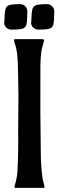

<svg xmlns="http://www.w3.org/2000/svg" viewBox="-53 -907 282 927"><path d="M18 -697C30 -667 31 -634 33 -603C34 -578 35 -524 36 -440C36 -368 34 -296 35 -223C35 -171 34 -124 31 -74C29 -54 25 -34 19 -14C17 -10 17 -6 17 -3C17 -1 18 0 20 0C70 0 109 0 159 0C161 0 162 -2 162 -4C160 -20 154 -33 152 -49C147 -88 144 -127 144 -166C142 -302 141 -437 142 -573C142 -604 143 -637 148 -667C151 -681 156 -694 159 -708C161 -715 158 -718 151 -718H20C17 -718 15 -717 15 -713C15 -708 16 -703 18 -697ZM-33 -798C-33 -779 -17 -764 2 -764C84 -764 76 -774 79 -851C80 -870 64 -887 45 -887C-35 -887 -28 -877 -32 -800ZM97 -798C97 -779 113 -764 132 -764C214 -764 206 -774 209 -851C210 -870 194 -887 175 -887C95 -887 102 -877 98 -800Z"/></svg>

Font: DisSenso
Style: Regular
Weight: 400
Version: Version 1.150